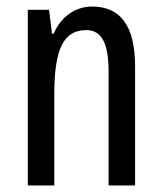

<svg xmlns="http://www.w3.org/2000/svg" viewBox="-20 -567 496 587"><path d="M262 -547C211 -547 167 -517 144 -464H139L130 -537H65V0H146V-279C146 -417 174 -475 244 -475C292 -475 312 -432 312 -348V0H393V-364C393 -488 348 -547 262 -547Z"/></svg>

Font: Noto Sans Lao Looped ExtraCondensed
Style: Regular
Weight: 400
Width: 2
Designer: Mark Frömberg, Ben Mitchell
Foundry: The Fontpad Ltd
Version: Version 1.003